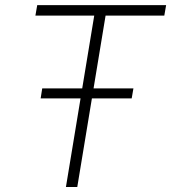

<svg xmlns="http://www.w3.org/2000/svg" viewBox="-20 -748 685 768"><path d="M121.6 -685.5 128.9 -727.5H644.5L637.2 -685.5H402.3L289.1 0H243.7L356.9 -685.5ZM142.6 -354.5 148.9 -394.5H513.7L506.8 -354.5Z"/></svg>

Font: Inter 17pt ExtraLight
Style: Italic
Weight: 250
Italic angle: -9.3988°
Version: Version 4.001;git-66647c0bb